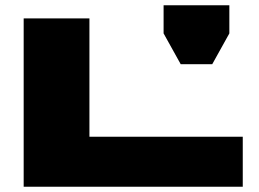

<svg xmlns="http://www.w3.org/2000/svg" viewBox="-20 -710 983 730"><path d="M320 -640V-190H903V0H70V-640ZM787 -466H667L602 -583V-690H852V-583Z"/></svg>

Font: Syne ExtraBold
Style: Regular
Weight: 800
Designer: Lucas Descroix
Foundry: Bonjour Monde
Version: Version 2.200; ttfautohint (v1.8.4)